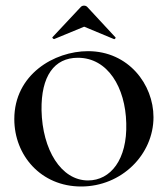

<svg xmlns="http://www.w3.org/2000/svg" viewBox="-20 -666 610 698"><path d="M171 -531C168 -529 175 -523 177 -524L286 -569L394 -524C397 -522 403 -529 399 -531L297 -641C291 -647 280 -647 274 -641ZM275 12C422 12 538 -104 538 -240C538 -359 447 -480 300 -480C177 -480 32 -395 32 -233C32 -101 129 12 275 12ZM300 -10C202 -10 134 -122 131 -265C129 -389 177 -456 263 -456C372 -456 436 -348 439 -218C443 -86 382 -10 300 -10Z"/></svg>

Font: Cormorant SC Semi
Style: Regular
Weight: 600
Designer: Christian Thalmann (Catharsis Fonts)
Version: Version 1.000;PS 001.000;hotconv 1.0.70;makeotf.lib2.5.58329